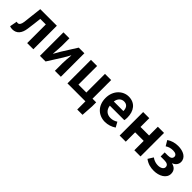

<svg xmlns="http://www.w3.org/2000/svg" viewBox="245 -1806 3233 3233"><g transform="rotate(45 1861.5 -189.5)"><path d="M70 14C171 14 230 -54 247 -179C260 -266 270 -356 280 -444H412V0H559V-560H164C151 -446 139 -332 125 -219C116 -152 93 -125 60 -125C49 -125 41 -128 33 -130L8 2C27 10 46 14 70 14Z M716 0H850L1014 -259C1032 -292 1062 -344 1081 -377H1085C1079 -307 1072 -233 1072 -176V0H1214V-560H1080L916 -300C899 -267 868 -216 849 -183H845C850 -252 858 -327 858 -383V-560H716Z M1852 -116V-560H1705V-116H1517V-560H1371V0H1799V195H1925L1939 -20V-116Z M2276 14C2346 14 2417 -10 2472 -48L2422 -138C2382 -113 2342 -99 2296 -99C2213 -99 2153 -147 2141 -239H2486C2490 -252 2493 -279 2493 -306C2493 -461 2413 -574 2259 -574C2125 -574 1998 -461 1998 -279C1998 -95 2120 14 2276 14ZM2139 -336C2150 -418 2202 -460 2261 -460C2333 -460 2367 -412 2367 -336Z M2614 0H2760V-223H2964V0H3111V-560H2964V-351H2760V-560H2614Z M3439 14C3563 14 3683 -48 3683 -158C3683 -234 3639 -275 3571 -292V-297C3632 -317 3661 -368 3661 -416C3661 -525 3554 -574 3437 -574C3360 -574 3293 -554 3234 -514L3290 -420C3334 -449 3375 -460 3428 -460C3485 -460 3519 -439 3519 -400C3519 -359 3488 -336 3426 -336H3351V-239H3437C3504 -239 3539 -218 3539 -172C3539 -127 3489 -99 3425 -99C3381 -99 3329 -112 3281 -147L3223 -54C3294 -1 3363 14 3439 14Z"/></g></svg>

Font: Source Han Sans Old Style Bold
Style: Regular
Weight: 700
Designer: Ryoko NISHIZUKA (kana & ideographs); Paul D. Hunt (Latin, Greek & Cyrillic); Wenlong ZHANG (bopomofo); Sandoll Communica
Foundry: Adobe Systems Incorporated
Version: Version 1.004;PS 1.004;hotconv 1.0.81;makeotf.lib2.5.63406